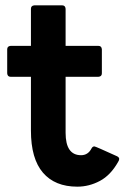

<svg xmlns="http://www.w3.org/2000/svg" viewBox="-20 -690 468 720"><path d="M270 10Q186 10 141 -42.5Q96 -95 96 -200V-402H20Q8 -402 7 -415V-505Q7 -517 20 -518H96V-657Q96 -669 109 -670H213Q225 -670 226 -657V-518H349Q361 -518 362 -505V-415Q362 -403 349 -402H226V-192Q226 -108 284 -108Q310 -108 323 -133Q327 -141 334 -141Q338 -141 419 -104Q427 -100 427 -94Q427 -89 423 -83Q395 -33 354.5 -11.5Q314 10 270 10Z"/></svg>

Font: YamahaIndonesia935. App
Style: Bold
Weight: 700
Designer: Dalton Maag Ltd
Foundry: Dalton Maag Ltd
Version: Version 1.002; January 01, 2024; Regular/Italic